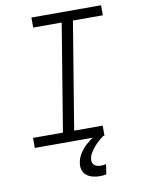

<svg xmlns="http://www.w3.org/2000/svg" viewBox="-102 -803 804 1094"><g transform="rotate(-10 300.0 -256.0)"><path d="M48 0V-58H221L323 -677H158V-735H561V-677H388L286 -58H451V0ZM387 223Q365 223 345 218Q325 213 309.5 201Q294 189 288 169Q282 149 286 128Q290 100 307 74Q324 48 346.5 28Q369 8 395.5 -7.5Q422 -23 450 -32L445 0Q429 11 414.5 24Q400 37 387.5 52Q375 67 365 83.5Q355 100 353 118Q351 128 354 138Q357 148 364.5 154Q372 160 382 162.5Q392 165 402 165Q410 165 417.5 164Q425 163 432 161L423 219Q414 221 405 222Q396 223 387 223Z"/></g></svg>

Font: Iosevka SS04 Light Extended
Style: Italic
Weight: 300
Width: 7
Italic angle: -9°
Monospace: yes
Designer: Belleve Invis
Foundry: Belleve Invis
Version: Version 19.0.0; ttfautohint (v1.8.4)